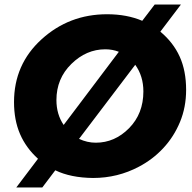

<svg xmlns="http://www.w3.org/2000/svg" viewBox="-20 -774 850 849"><path d="M167 55H52L148 -72Q95 -120 68.5 -181.5Q42 -243 42 -322.5Q42 -489.5 163.8 -600.2Q285.5 -711 453.5 -711Q541 -711 609 -682L664 -754H780L689 -634Q746 -586.5 774.5 -523.8Q803 -461 803 -376.5Q803 -300 776 -234.8Q749 -169.5 702.2 -119.2Q655.5 -69 594.5 -37Q500.5 13 391.5 13Q292.5 12 224.5 -21ZM261.5 -221.5 505.5 -545Q477.5 -556 445.5 -556Q361.5 -556 295.5 -491.2Q229.5 -426.5 229.5 -331.5Q229.5 -268.5 261.5 -221.5ZM403.5 -143Q487.5 -143 550.8 -207.2Q614 -271.5 614 -369.5Q614 -437.5 578 -487.5L329.5 -160Q365.5 -143 403.5 -143Z"/></svg>

Font: Argentum Sans
Style: Bold Italic
Weight: 700
Italic angle: -11°
Designer: Julieta Ulanovsky (font), Cristiano Sobral (main changes and remaster)
Foundry: Julieta Ulanovsky (font), Cristiano Sobral (main changes and remaster)
Version: Version 2.007;June 15, 2022;FontCreator 14.0.0.2814 64-bit; 